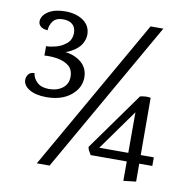

<svg xmlns="http://www.w3.org/2000/svg" viewBox="-73 -690 746 770"><g transform="rotate(10 300.0 -305.5)"><path d="M531 -620 177 0H125L479 -620ZM132 -620Q177 -620 206 -599.5Q235 -579 235 -543Q235 -524 223.5 -504.5Q212 -485 184.5 -469.5Q157 -454 110 -448L107 -458Q171 -467 212 -442.5Q253 -418 253 -372Q253 -329 215.5 -298.5Q178 -268 116 -268Q73 -268 47 -283.5Q21 -299 21 -322Q21 -333 28 -343.5Q35 -354 53 -355Q56 -333 73 -317.5Q90 -302 121 -302Q155 -302 177 -319.5Q199 -337 198 -368Q197 -396 178.5 -410Q160 -424 133.5 -428.5Q107 -433 80 -431V-469Q96 -469 119.5 -475Q143 -481 162 -497Q181 -513 181 -541Q181 -563 167.5 -575Q154 -587 129 -587Q101 -587 88.5 -571Q76 -555 75 -533Q55 -534 45.5 -543Q36 -552 37 -565Q39 -588 64.5 -604Q90 -620 132 -620ZM529 -338 530 3 479 9V-304L516 -322L353 -94L336 -105H583V-70H332Q328 -77 323.5 -84.5Q319 -92 318 -101L486 -336Q497 -339 508 -339.5Q519 -340 529 -338Z"/></g></svg>

Font: Karma Variable Light
Style: Regular
Weight: 300
Designer: Joana Correia
Foundry: Indian Type Foundry
Version: Version 3.000